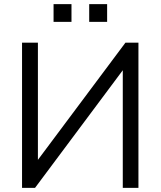

<svg xmlns="http://www.w3.org/2000/svg" viewBox="-20 -912 780 932"><path d="M87 0V-705H164V-136L589 -705H652V0H576V-571L150 0ZM413 -806V-892H500V-806ZM240 -806V-892H327V-806Z"/></svg>

Font: Nunito Sans
Style: Regular
Weight: 400
Designer: Vernon Adams
Foundry: Vernon Adams
Version: Version 3.101; ttfautohint (v1.8.4.7-5d5b);gftools[0.9.27]